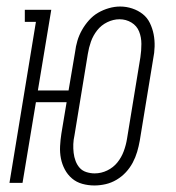

<svg xmlns="http://www.w3.org/2000/svg" viewBox="-20 -560 540 588"><path d="M269 8Q250 8 232 3Q214 -2 200.5 -13.5Q187 -25 178.5 -41Q170 -57 166.5 -75Q163 -93 164 -112.5Q165 -132 168 -151L184 -247H90L49 0H9L90 -493H56V-530H137L96 -283H190L210 -401Q212 -418 217 -435Q222 -452 231 -468Q240 -484 252.5 -498Q265 -512 280.5 -521Q296 -530 313.5 -535Q331 -540 348 -540Q367 -540 385 -534Q403 -528 417 -517Q431 -506 439 -489.5Q447 -473 450.5 -455Q454 -437 453.5 -417.5Q453 -398 449 -379L408 -129Q405 -112 400 -95Q395 -78 386.5 -62Q378 -46 365.5 -32.5Q353 -19 337 -9.5Q321 0 303.5 4Q286 8 269 8ZM270 -29Q270 -29 270 -29Q270 -29 270 -29Q290 -29 308.5 -38Q327 -47 339.5 -62.5Q352 -78 359 -97Q366 -116 369 -135L410 -385Q413 -405 413 -425.5Q413 -446 406 -463.5Q399 -481 382.5 -491Q366 -501 346 -501Q327 -501 308.5 -492Q290 -483 277.5 -467Q265 -451 258.5 -432.5Q252 -414 249 -395L208 -145Q205 -132 204.5 -118.5Q204 -105 205.5 -92Q207 -79 211.5 -67Q216 -55 224 -46Q232 -37 244.5 -33Q257 -29 270 -29Z"/></svg>

Font: Iosevka Slab Extralight
Style: Italic
Weight: 200
Italic angle: -9°
Monospace: yes
Designer: Belleve Invis
Foundry: Belleve Invis
Version: Version 11.1.1; ttfautohint (v1.8.3)